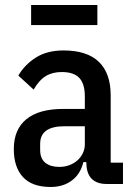

<svg xmlns="http://www.w3.org/2000/svg" viewBox="-20 -733 537 765"><path d="M404 0Q366 0 345 -21Q324 -42 324 -87H312Q301 -40 266.5 -14Q232 12 182 12Q108 12 71.5 -27.5Q35 -67 35 -139Q35 -217 85 -258Q135 -299 232 -299H318V-349Q318 -399 296 -422.5Q274 -446 226 -446Q189 -446 162.5 -430Q136 -414 114 -376L53 -432Q79 -476 123.5 -504Q168 -532 233 -532Q327 -532 374 -486.5Q421 -441 421 -353V-85H470V0ZM216 -68Q238 -68 256.5 -75Q275 -82 288.5 -94Q302 -106 310 -122.5Q318 -139 318 -158V-230H237Q140 -230 140 -160V-136Q140 -101 160.5 -84.5Q181 -68 216 -68ZM104 -713H368V-633H104Z"/></svg>

Font: IBM Plex Sans Cond Medm
Style: Regular
Weight: 500
Width: 3
Designer: Mike Abbink, Paul van der Laan, Pieter van Rosmalen
Foundry: Bold Monday
Version: Version 1.3